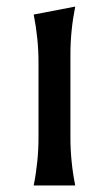

<svg xmlns="http://www.w3.org/2000/svg" viewBox="-20 -567 333 587"><path d="M83 0Q97.7 -73.2 97.7 -146.5V-376Q97.7 -449.2 83 -522.5L210 -546.9Q195.3 -473.6 195.3 -400.4V-146.5Q195.3 -73.2 210 0Z"/></svg>

Font: Classica
Style: Book
Weight: 400
Version: Version 1.001